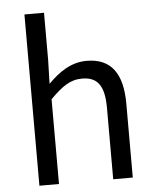

<svg xmlns="http://www.w3.org/2000/svg" viewBox="-55 -843 717 889"><g transform="rotate(-5 303.5 -398.0)"><path d="M92 0H183V-394C238 -449 276 -477 332 -477C404 -477 435 -434 435 -332V0H526V-344C526 -483 474 -557 360 -557C286 -557 230 -516 180 -466L183 -578V-796H92Z"/></g></svg>

Font: Noto Sans JP Regular
Style: Regular
Weight: 400
Designer: Ryoko NISHIZUKA (kana & ideographs); Paul D. Hunt (Latin, Greek & Cyrillic); Wenlong ZHANG (bopomofo); Sandoll Communica
Foundry: Adobe Systems Incorporated
Version: Version 1.004;PS 1.004;hotconv 1.0.82;makeotf.lib2.5.63406